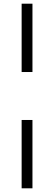

<svg xmlns="http://www.w3.org/2000/svg" viewBox="-20 -770 293 1040"><path d="M155.8 -750V-379.9H97.2V-750ZM155.8 -120.1V250H97.2V-120.1Z"/></svg>

Font: Stilu Light
Style: Regular
Weight: 300
Designer: Genilson Lima Santos
Foundry: Genilson Lima Santos
Version: Version 1.200;PS 001.200;hotconv 1.0.88;makeotf.lib2.5.64775